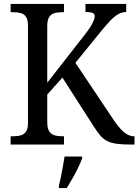

<svg xmlns="http://www.w3.org/2000/svg" viewBox="-20 -734 703 975"><path d="M34 0V-42H48Q69 -42 85.5 -46.5Q102 -51 112 -65.5Q122 -80 122 -108V-605Q122 -634 112 -648.5Q102 -663 85.5 -667.5Q69 -672 49 -672H34V-714H305V-672H293Q272 -672 255.5 -667Q239 -662 229.5 -647Q220 -632 220 -601V-314L409 -556Q429 -581 440 -599Q451 -617 456 -630Q461 -643 461 -652Q461 -664 450 -668.5Q439 -673 414 -673V-714H621V-673Q600 -673 580.5 -662Q561 -651 541 -630Q521 -609 497 -580L363 -415L559 -122Q577 -96 593.5 -78Q610 -60 627 -51Q644 -42 660 -42H663V0H644Q600 0 571.5 -4Q543 -8 523 -18.5Q503 -29 487.5 -48Q472 -67 454 -95L297 -340L220 -254V-113Q220 -82 230 -67Q240 -52 256.5 -47Q273 -42 294 -42H305V0ZM279 208Q285 186 290 161Q295 136 299.5 110.5Q304 85 308 61H397V71Q389 92 376 119Q363 146 347.5 173Q332 200 319 221H279Z"/></svg>

Font: Noto Serif Thai SemiCondensed
Style: Regular
Weight: 400
Width: 4
Designer: Monotype Design Team
Foundry: Monotype Imaging Inc.
Version: Version 2.002